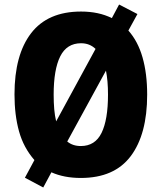

<svg xmlns="http://www.w3.org/2000/svg" viewBox="-20 -776 714 848"><path d="M630 -358Q630 -183 557.5 -86.5Q485 10 337 10Q263 10 207 -15L171 52L90 9L132 -69Q84 -124 64 -196Q44 -268 44 -359Q44 -534 117.5 -629.5Q191 -725 338 -725Q416 -725 474 -696L506 -756L587 -714L547 -641Q589 -594 609.5 -522.5Q630 -451 630 -358ZM217 -358Q217 -323 219.5 -294Q222 -265 228 -240L402 -560Q376 -585 338 -585Q275 -585 246 -527Q217 -469 217 -358ZM457 -358Q457 -419 448 -464L277 -151Q301 -131 337 -131Q400 -131 428.5 -189Q457 -247 457 -358Z"/></svg>

Font: Noto Sans Bengali Condensed ExtraBold
Style: Regular
Weight: 800
Width: 3
Designer: Joana Ranito - Universal Thirst; Jelle Bosma - Monotype Design Team
Foundry: Universal Thirst ehf.
Version: Version 3.000; ttfautohint (v1.8.4.7-5d5b)